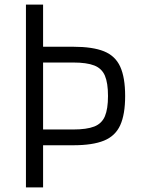

<svg xmlns="http://www.w3.org/2000/svg" viewBox="-20 -820 640 840"><path d="M122.5 -184.5V-253.5H300Q359.5 -253.5 392.5 -266.5Q425.5 -279.5 439 -311.5Q452.5 -343.5 452.5 -400Q452.5 -457 439 -488.8Q425.5 -520.5 392.5 -533.5Q359.5 -546.5 300 -546.5H122.5V-615.5H300Q385.5 -615.5 435 -595.5Q484.5 -575.5 506 -528.2Q527.5 -481 527.5 -400Q527.5 -319.5 506 -272.2Q484.5 -225 435 -204.8Q385.5 -184.5 300 -184.5ZM93.5 0V-800H168.5V0Z"/></svg>

Font: Victor Mono Thin
Style: Regular
Weight: 100
Monospace: yes
Designer: Rune Bjørnerås
Version: Version 1.561;gftools[0.9.30]